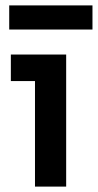

<svg xmlns="http://www.w3.org/2000/svg" viewBox="-20 -688 361 708"><path d="M109 0V-441L160 -389H20V-487H224V0ZM14 -579V-668H321V-579Z"/></svg>

Font: SUSE SemiBold
Style: Regular
Weight: 600
Designer: Rene Bieder
Foundry: SUSE
Version: Version 1.000